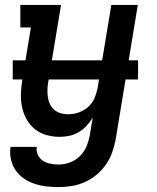

<svg xmlns="http://www.w3.org/2000/svg" viewBox="-20 -550 640 783"><path d="M219 213Q193 213 168 210Q143 207 119.5 199Q96 191 76.5 177.5Q57 164 43.5 144Q30 124 24.5 99Q19 74 23 49H130Q127 66 134.5 81.5Q142 97 155 105.5Q168 114 185 117.5Q202 121 219 121Q242 121 265 112.5Q288 104 305.5 87Q323 70 332.5 47.5Q342 25 346 2L358 -70Q347 -52 332.5 -36.5Q318 -21 300 -10.5Q282 0 262 4Q242 8 223 8Q194 8 167 0Q140 -8 119.5 -25.5Q99 -43 86.5 -67Q74 -91 69 -118Q64 -145 65.5 -174Q67 -203 72 -232L106 -438H63V-530H229L177 -217Q174 -201 173.5 -185.5Q173 -170 175 -155Q177 -140 183.5 -126Q190 -112 201 -102.5Q212 -93 226.5 -88.5Q241 -84 257 -84Q279 -84 300 -91Q321 -98 338.5 -113Q356 -128 365 -149Q374 -170 378 -191L434 -530H542L452 17Q447 44 438 70Q429 96 413 119.5Q397 143 374.5 162Q352 181 326 192.5Q300 204 273 208.5Q246 213 219 213ZM32 -226V-304H543V-226Z"/></svg>

Font: Iosevka Curly Slab SmBdEx
Style: Italic
Weight: 600
Width: 7
Italic angle: -9°
Monospace: yes
Designer: Belleve Invis
Foundry: Belleve Invis
Version: Version 11.1.0; ttfautohint (v1.8.3)